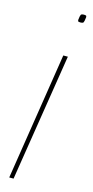

<svg xmlns="http://www.w3.org/2000/svg" viewBox="-114 -741 373 772"><g transform="rotate(15 72.5 -355.0)"><path d="M135 -710Q139 -710 142 -709Q145 -708 145 -702Q143 -684 140.5 -680Q138 -676 127 -676Q123 -676 120 -677Q117 -678 117 -684Q119 -702 121.5 -706Q124 -710 135 -710ZM13 0 96 -530H115L31 0Z"/></g></svg>

Font: Georama Condensed Thin
Style: Italic
Weight: 100
Width: 3
Italic angle: -9°
Designer: Jean-Baptiste Levee
Foundry: Production Type
Version: Version 1.000